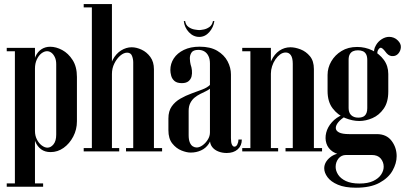

<svg xmlns="http://www.w3.org/2000/svg" viewBox="-20 -724 1945 918"><path d="M51.2 -495H147.2V168.8H51.2ZM12.2 152.8H51.2V168.8H12.2ZM12.2 -495H51.2V-479H12.2ZM139.5 -397Q139.5 -431.8 150 -454.6Q160.5 -477.5 178.8 -489Q197 -500.5 220 -500.5Q248 -500.5 277.4 -484.8Q306.8 -469 327.2 -437Q347.8 -405 347.8 -356V-144Q347.8 -104.5 330.1 -70.9Q312.5 -37.2 284.1 -17Q255.8 3.2 221.8 3.2Q195 3.2 176.6 -10.2Q158.2 -23.8 148.9 -47Q139.5 -70.2 139.5 -98.8ZM147.2 -98.2Q147.2 -75.2 156.5 -57Q165.8 -38.8 179.8 -28.4Q193.8 -18 206.8 -18Q223 -18 235.9 -34Q248.8 -50 248.8 -80.5V-417.2Q248.8 -437 242 -451Q235.2 -465 225.5 -472.1Q215.8 -479.2 204.8 -479.2Q191.8 -479.2 178.2 -468.9Q164.8 -458.5 156 -439.5Q147.2 -420.5 147.2 -395.8ZM147.2 152.8H186.2V168.8H147.2Z M503 0V-364.5Q503 -408 518.8 -437.8Q534.5 -467.5 559 -482.8Q583.5 -498 609.5 -498Q632.2 -498 657 -486.5Q681.8 -475 698.9 -451.5Q716 -428 716 -393V0H617V-425.8Q617 -442 611 -457.1Q605 -472.2 587.8 -472.2Q571.8 -472.2 555 -458Q538.2 -443.8 526.8 -420.6Q515.2 -397.5 515.2 -370.2V0ZM419.2 0V-704.5H515.2V0ZM515.2 0V-16H550V0ZM380.2 0V-16H419.2V0ZM380.2 -688.5V-704.5H419.2V-688.5ZM716 0V-16H755V0ZM582.5 0V-16H617V0Z M794.5 -389.2Q794.5 -376.8 798.5 -361.8Q802.5 -346.8 814.5 -336.6Q826.5 -326.5 849.5 -326.5Q870.2 -326.5 881.4 -335.8Q892.5 -345 895.9 -358.8Q899.2 -372.5 897.6 -387.8Q896 -403 891.5 -415Q888.5 -426.5 887.8 -442.9Q887 -459.2 895.4 -472.4Q903.8 -485.5 928.2 -485.5Q945 -485.5 957.2 -478.1Q969.5 -470.8 976.6 -456.2Q983.8 -441.8 983.8 -420.5V-54.8Q983.8 -35 994.6 -21Q1005.5 -7 1023.9 0.2Q1042.2 7.5 1063.8 7.5Q1097 7.5 1116.6 -10Q1136.2 -27.5 1136.2 -57H1120.2Q1120.2 -44.8 1114.9 -33.8Q1109.5 -22.8 1100.8 -22.8Q1093.5 -22.8 1088.9 -32.4Q1084.2 -42 1084.2 -63.2V-368Q1084.2 -400.2 1068.2 -430.8Q1052.2 -461.2 1019.1 -481Q986 -500.8 934.8 -500.8Q890.8 -500.8 859.1 -485.4Q827.5 -470 811 -444.8Q794.5 -419.5 794.5 -389.2ZM983.8 -318Q971.2 -305.2 947.2 -296.1Q923.2 -287 895.6 -277Q868 -267 842.6 -252.5Q817.2 -238 801.2 -215.4Q785.2 -192.8 785.2 -157.8V-101.5Q785.2 -61 803.9 -37.8Q822.5 -14.5 847.4 -4.5Q872.2 5.5 891.8 5.5Q918.5 5.5 941.2 -4.9Q964 -15.2 978 -36.2Q992 -57.2 992 -87L1001 -61.5V-318ZM983.8 -300V-91Q983.8 -72.2 973.2 -55.9Q962.8 -39.5 948.2 -29.1Q933.8 -18.8 920.2 -18.8Q911 -18.8 902 -24.2Q893 -29.8 887.5 -42.9Q882 -56 882 -77.5V-194Q882 -216 890 -231.6Q898 -247.2 910.5 -257.4Q923 -267.5 937.2 -274.6Q951.5 -281.8 963.6 -287.5Q975.8 -293.2 983.8 -300ZM998.2 -623.2Q994.5 -604 980.9 -594.6Q967.2 -585.2 952.9 -582.8Q938.5 -580.2 932.8 -580.2Q926 -580.2 910.8 -582.8Q895.5 -585.2 881.9 -594.6Q868.2 -604 865.2 -623.2H858.8Q861.8 -593 883 -570.2Q904.2 -547.5 932.8 -547.5Q960.2 -547.5 980.4 -570.1Q1000.5 -592.8 1005 -623.2Z M1262.8 -17.5V-359.2Q1262.8 -404 1277.4 -434.8Q1292 -465.5 1315.9 -481.8Q1339.8 -498 1368.5 -498Q1390.8 -498 1416.9 -488Q1443 -478 1461.9 -455.2Q1480.8 -432.5 1480.8 -393.8V0H1379.8V-419Q1379.8 -446.5 1370.8 -459.8Q1361.8 -473 1346 -473Q1332 -473 1319.4 -463.8Q1306.8 -454.5 1296.6 -439.6Q1286.5 -424.8 1280.9 -407.1Q1275.2 -389.5 1275.2 -372.2V-17.5ZM1177.2 0V-495H1275.2V0ZM1275.2 0V-16H1309.8V0ZM1138.2 0V-16H1177.2V0ZM1138.2 -479V-495H1177.2V-479ZM1480.8 0V-16H1519.8V0ZM1345.2 0V-16H1379.8V0Z M1546.2 -289.2V-365.8Q1546.2 -400 1563.9 -430.5Q1581.5 -461 1613 -480.2Q1644.5 -499.5 1687.5 -499.5Q1726.2 -499.5 1760.1 -483.1Q1794 -466.8 1815.2 -437.9Q1836.5 -409 1836.5 -370.2V-286.2Q1836.5 -235.5 1814.6 -204.4Q1792.8 -173.2 1761 -159.4Q1729.2 -145.5 1697.5 -145.5Q1665.8 -145.5 1630.5 -159.6Q1595.2 -173.8 1570.8 -205.5Q1546.2 -237.2 1546.2 -289.2ZM1646.8 -438V-207.2Q1646.8 -197.2 1649.6 -188.6Q1652.5 -180 1658.5 -174Q1664.5 -168 1673 -164.8Q1681.5 -161.5 1693 -161.5Q1703 -161.5 1711 -163.9Q1719 -166.2 1724.4 -171.5Q1729.8 -176.8 1732.9 -185.5Q1736 -194.2 1736 -207V-437Q1736 -454.2 1730.5 -464.5Q1725 -474.8 1715 -479.1Q1705 -483.5 1691.2 -483.5Q1677.5 -483.5 1667.8 -479Q1658 -474.5 1652.4 -464.5Q1646.8 -454.5 1646.8 -438ZM1633.8 17Q1594.5 17 1571.4 1.4Q1548.2 -14.2 1540.6 -38.4Q1533 -62.5 1539.6 -89.4Q1546.2 -116.2 1566.8 -139.5Q1587.2 -162.8 1619.8 -176L1632 -168Q1610 -154.8 1597.8 -140Q1585.5 -125.2 1585.5 -112.1Q1585.5 -99 1600.9 -90.9Q1616.2 -82.8 1649.5 -82.8H1781.5Q1827.8 -82.8 1852.1 -50.8Q1876.5 -18.8 1876.5 22.8Q1876.5 56.8 1856.8 91.9Q1837 127 1794.1 150.2Q1751.2 173.5 1681.8 173.5Q1629 173.5 1595.4 159.1Q1561.8 144.8 1546 123.2Q1530.2 101.8 1530.2 80.8Q1530.2 51.8 1557.8 28.8Q1585.2 5.8 1634.8 5.8V17Q1611.8 17 1598.2 34.2Q1584.8 51.5 1584.8 74Q1584.8 92.5 1596.6 111Q1608.5 129.5 1633.6 141.5Q1658.8 153.5 1698.8 153.5Q1738.8 153.5 1764.4 141.4Q1790 129.2 1802.2 110.8Q1814.5 92.2 1814.5 73.2Q1814.5 51 1800.4 34Q1786.2 17 1757.2 17ZM1800.8 -435 1789 -424.8Q1778.5 -441.8 1770.9 -462.9Q1763.2 -484 1777.8 -508.2Q1788 -526 1805.5 -536.9Q1823 -547.8 1840.8 -547.8Q1852 -547.8 1863 -543.5Q1874 -539.2 1882.5 -530.2Q1897.8 -514.8 1896.6 -497.8Q1895.5 -480.8 1885 -468.5Q1874.5 -456.2 1859.2 -455.8Q1852 -455 1844 -458.1Q1836 -461.2 1829 -469Q1824 -475.2 1817.2 -483.6Q1810.5 -492 1803.6 -495Q1796.8 -498 1789.2 -487.5Q1780.2 -474 1787 -460.6Q1793.8 -447.2 1800.8 -435Z"/></svg>

Font: Emberly Black
Style: Regular
Weight: 900
Designer: Rajesh Rajput
Foundry: Rajesh Rajput
Version: Version 1.000